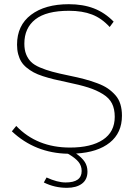

<svg xmlns="http://www.w3.org/2000/svg" viewBox="-20 -735 643 924"><path d="M566.9 -178.2Q566.9 -95.7 508.5 -48.8Q450.2 -2 346.2 3.9Q373.5 22.9 387.2 43.2Q400.9 63.5 400.9 90.8Q400.9 129.4 374 149.2Q347.2 168.9 301.8 168.9Q242.7 168.9 190.9 143.1L204.1 119.1Q255.9 143.1 295.9 143.1Q373 143.1 373 87.9Q373 62.5 357.2 43.5Q341.3 24.4 307.1 4.9Q148.9 2 37.1 -103L58.1 -128.9Q157.7 -24.9 316.9 -24.9Q418.5 -24.9 475.3 -62.5Q532.2 -100.1 532.2 -172.9Q532.2 -210.4 519 -236.8Q505.9 -263.2 475.1 -282.2Q444.3 -301.3 404.3 -314Q364.3 -326.7 300.8 -339.8Q265.1 -347.2 239 -353.5Q212.9 -359.9 186.5 -368.4Q160.2 -377 142.1 -386.7Q124 -396.5 107.9 -409.7Q91.8 -422.9 82.3 -438.5Q72.8 -454.1 67.4 -474.6Q62 -495.1 62 -520Q62 -612.8 129.4 -663.8Q196.8 -714.8 311 -714.8Q379.4 -714.8 431.9 -694.6Q484.4 -674.3 526.9 -630.9L507.8 -605Q469.7 -647 423.1 -665Q376.5 -683.1 312 -683.1Q202.6 -683.1 149.9 -641.6Q97.2 -600.1 97.2 -524.9Q97.2 -495.6 105.5 -474.4Q113.8 -453.1 128.9 -437.7Q144 -422.4 172.1 -410.4Q200.2 -398.4 231.7 -389.9Q263.2 -381.3 313 -371.1Q356 -362.3 386.2 -354.2Q416.5 -346.2 447.5 -334.7Q478.5 -323.2 498.8 -309.3Q519 -295.4 535.4 -276.9Q551.8 -258.3 559.3 -233.6Q566.9 -209 566.9 -178.2Z"/></svg>

Font: Rawline ExtraLight
Style: Regular
Weight: 275
Designer: Matt McInerney, Pablo Impallari, Rodrigo Fuenzalida
Foundry: Matt McInerney, Pablo Impallari, Rodrigo Fuenzalida
Version: Version 4.020;PS 004.020;hotconv 1.0.88;makeotf.lib2.5.64775